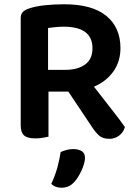

<svg xmlns="http://www.w3.org/2000/svg" viewBox="-20 -641 639 899"><path d="M207 -1Q198 1 181.5 4Q165 7 146 7Q108 7 92.5 -7Q77 -21 77 -54V-556Q77 -575 87 -585Q97 -595 115 -601Q147 -612 190.5 -616.5Q234 -621 280 -621Q412 -621 478 -566.5Q544 -512 544 -416Q544 -353 511 -306.5Q478 -260 420 -235Q464 -178 504.5 -126.5Q545 -75 565 -46Q557 -20 537 -5.5Q517 9 493 9Q462 9 445.5 -5Q429 -19 413 -43L300 -212H207ZM287 -314Q344 -314 378.5 -339Q413 -364 413 -415Q413 -516 278 -516Q258 -516 239.5 -514Q221 -512 205 -510V-314ZM327 212Q314 226 299.5 232Q285 238 268 238Q238 238 220 220Q238 182 248.5 143.5Q259 105 264 71Q277 65 292 61Q307 57 323 57Q347 57 362.5 66.5Q378 76 378 98Q378 110 373.5 126Q369 142 361.5 158Q354 174 345 188.5Q336 203 327 212Z"/></svg>

Font: Baloo Paaji 2 SemiBold
Style: Regular
Weight: 600
Designer: Shuchita Grover, Noopur Datye and Ek Type
Foundry: Ek Type
Version: Version 1.640;hotconv 1.0.111;makeotfexe 2.5.65597; ttfautoh